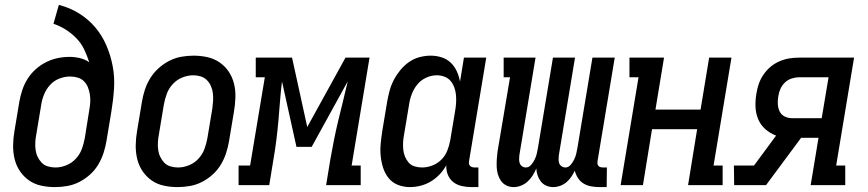

<svg xmlns="http://www.w3.org/2000/svg" viewBox="-20 -755 3540 783"><path d="M204 8Q175 8 147.5 2Q120 -4 98 -19.5Q76 -35 61 -57.5Q46 -80 39.5 -107Q33 -134 33.5 -163Q34 -192 39 -221L59 -341Q63 -364 71 -388Q79 -412 92.5 -433.5Q106 -455 125.5 -472.5Q145 -490 168 -501.5Q191 -513 215 -518Q239 -523 263 -523Q285 -523 306 -518Q327 -513 344 -501Q335 -529 323 -554Q311 -579 291.5 -599Q272 -619 248.5 -634Q225 -649 198 -658L220 -735Q264 -724 302 -700.5Q340 -677 368 -644Q396 -611 413.5 -570.5Q431 -530 439.5 -485.5Q448 -441 445 -394Q442 -347 434 -299L414 -179Q410 -155 402 -130.5Q394 -106 380.5 -83.5Q367 -61 347 -43Q327 -25 303.5 -13Q280 -1 254.5 3.5Q229 8 204 8ZM206 -72Q228 -72 250.5 -81Q273 -90 289.5 -108Q306 -126 314 -148Q322 -170 326 -193L344 -306Q347 -322 348 -338Q349 -354 346.5 -369.5Q344 -385 338.5 -399Q333 -413 322.5 -423.5Q312 -434 297 -438.5Q282 -443 266 -443Q244 -443 222 -434.5Q200 -426 184.5 -409Q169 -392 160 -370.5Q151 -349 148 -327L128 -207Q125 -192 124 -176Q123 -160 125 -144.5Q127 -129 133.5 -115.5Q140 -102 150 -91.5Q160 -81 175 -76.5Q190 -72 206 -72Z M704 8Q675 8 647.5 2Q620 -4 598 -19.5Q576 -35 561 -57.5Q546 -80 539.5 -107Q533 -134 533.5 -163Q534 -192 539 -221L559 -341Q563 -365 571 -389.5Q579 -414 593 -436.5Q607 -459 627 -477Q647 -495 670.5 -507Q694 -519 719 -523.5Q744 -528 769 -528Q798 -528 825.5 -522Q853 -516 875.5 -500.5Q898 -485 913 -462.5Q928 -440 934.5 -413Q941 -386 940 -357Q939 -328 934 -299L914 -179Q910 -155 902 -130.5Q894 -106 880.5 -83.5Q867 -61 847 -43Q827 -25 803.5 -13Q780 -1 754.5 3.5Q729 8 704 8ZM706 -72Q728 -72 750.5 -81Q773 -90 789.5 -108Q806 -126 814 -148Q822 -170 826 -193L846 -313Q848 -328 849 -344Q850 -360 848 -375.5Q846 -391 840 -404.5Q834 -418 823.5 -428.5Q813 -439 798.5 -443.5Q784 -448 768 -448Q746 -448 723.5 -439Q701 -430 684.5 -412Q668 -394 660 -372Q652 -350 648 -327L628 -207Q625 -192 624 -176Q623 -160 625 -144.5Q627 -129 633.5 -115.5Q640 -102 650 -91.5Q660 -81 675 -76.5Q690 -72 706 -72Z M953 0V-80H1000L1060 -440H1023V-520H1171L1233 -237L1389 -520H1487L1414 -80H1451V0H1310L1327 -104Q1334 -144 1342 -184Q1350 -224 1359.5 -263.5Q1369 -303 1379 -343Q1389 -383 1398 -423L1251 -156H1189L1130 -423Q1125 -383 1122 -343Q1119 -303 1115.5 -263.5Q1112 -224 1107 -184Q1102 -144 1095 -104L1078 0Z M1652 8Q1626 8 1603 -1Q1580 -10 1565 -28.5Q1550 -47 1542.5 -70.5Q1535 -94 1532.5 -118.5Q1530 -143 1532.5 -169Q1535 -195 1539 -221L1559 -341Q1563 -363 1569 -385.5Q1575 -408 1586 -429Q1597 -450 1612.5 -469Q1628 -488 1648 -502Q1668 -516 1691 -522Q1714 -528 1736 -528Q1760 -528 1781.5 -521Q1803 -514 1818.5 -499Q1834 -484 1843 -464Q1852 -444 1856 -422L1872 -520H1963L1893 -99Q1892 -93 1892.5 -88Q1893 -83 1896.5 -79Q1900 -75 1905.5 -73.5Q1911 -72 1916 -72H1931V8H1902Q1882 8 1862.5 3.5Q1843 -1 1828.5 -12.5Q1814 -24 1806.5 -42Q1799 -60 1800 -81Q1789 -61 1773 -44Q1757 -27 1737 -15Q1717 -3 1695 2.5Q1673 8 1652 8ZM1701 -72Q1722 -72 1743 -80Q1764 -88 1780 -104Q1796 -120 1804 -140.5Q1812 -161 1816 -182L1836 -302Q1839 -319 1840 -335.5Q1841 -352 1839.5 -368Q1838 -384 1832.5 -399Q1827 -414 1817 -425.5Q1807 -437 1792 -442.5Q1777 -448 1761 -448Q1739 -448 1717.5 -438Q1696 -428 1681.5 -410Q1667 -392 1659 -370.5Q1651 -349 1648 -327L1628 -207Q1625 -192 1624 -176.5Q1623 -161 1624.5 -145.5Q1626 -130 1631.5 -116.5Q1637 -103 1646.5 -92Q1656 -81 1671 -76.5Q1686 -72 1701 -72Z M2075 8Q2059 8 2045.5 1.5Q2032 -5 2023.5 -17Q2015 -29 2010.5 -44Q2006 -59 2005.5 -74.5Q2005 -90 2006 -106Q2007 -122 2009 -137L2060 -440H2034V-520H2164L2098 -122Q2097 -114 2097 -105.5Q2097 -97 2099.5 -89.5Q2102 -82 2109 -77Q2116 -72 2124 -72Q2137 -72 2146 -82.5Q2155 -93 2160.5 -104.5Q2166 -116 2169 -128Q2172 -140 2174 -153L2235 -520H2325L2259 -122Q2258 -114 2258 -105.5Q2258 -97 2260.5 -89.5Q2263 -82 2270 -77Q2277 -72 2286 -72Q2298 -72 2307 -82.5Q2316 -93 2321.5 -104.5Q2327 -116 2330 -128Q2333 -140 2335 -153L2396 -520H2487L2417 -99Q2416 -93 2416.5 -88Q2417 -83 2420 -79Q2423 -75 2428.5 -73.5Q2434 -72 2439 -72H2455L2454 8H2425Q2408 8 2391 5Q2374 2 2360 -6.5Q2346 -15 2337 -29Q2328 -43 2324 -59Q2318 -46 2309.5 -33.5Q2301 -21 2289.5 -11.5Q2278 -2 2264 3Q2250 8 2236 8Q2221 8 2207.5 2Q2194 -4 2185.5 -15Q2177 -26 2172.5 -39.5Q2168 -53 2167 -68Q2161 -53 2152.5 -39.5Q2144 -26 2132 -15Q2120 -4 2105 2Q2090 8 2075 8Z M2511 0 2584 -440H2547V-520H2688L2653 -308H2837L2872 -520H2963L2890 -80H2927V0H2786L2823 -228H2639L2602 0Z M2974 0 2973 -80H3055L3145 -202Q3121 -211 3101.5 -228Q3082 -245 3072 -269Q3062 -293 3061 -320Q3060 -347 3065 -375Q3068 -395 3075 -414.5Q3082 -434 3094.5 -452Q3107 -470 3123.5 -483.5Q3140 -497 3160 -505.5Q3180 -514 3200 -517Q3220 -520 3240 -520H3463L3390 -80H3427V0H3286L3318 -193H3247L3104 0ZM3331 -273 3359 -440H3240Q3225 -440 3209 -435Q3193 -430 3181 -418.5Q3169 -407 3162.5 -392Q3156 -377 3154 -362Q3151 -346 3152 -330Q3153 -314 3159.5 -300.5Q3166 -287 3180 -280Q3194 -273 3210 -273Z"/></svg>

Font: Iosevka Curly Slab Medium
Style: Italic
Weight: 500
Italic angle: -9°
Monospace: yes
Designer: Belleve Invis
Foundry: Belleve Invis
Version: Version 22.1.2; ttfautohint (v1.8.4)